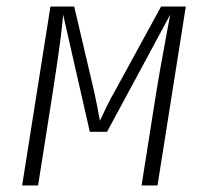

<svg xmlns="http://www.w3.org/2000/svg" viewBox="-20 -570 640 590"><path d="M48 0 135 -550H208L269 -290Q274 -268 279 -242Q284 -216 287 -199Q295 -216 307.5 -242Q320 -268 333 -290L475 -550H551L464 0H415L456 -260Q464 -311 473 -361.5Q482 -412 490 -455Q498 -498 503 -525L309 -165H256L174 -525Q172 -498 166.5 -455Q161 -412 153.5 -361.5Q146 -311 138 -260L97 0Z"/></svg>

Font: JetBrains Mono Thin
Style: Italic
Weight: 100
Italic angle: -9°
Monospace: yes
Designer: Philipp Nurullin, Konstantin Bulenkov
Foundry: JetBrains
Version: Version 2.305; ttfautohint (v1.8.4.7-5d5b)